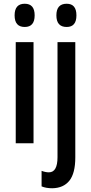

<svg xmlns="http://www.w3.org/2000/svg" viewBox="-20 -765 485 1025"><path d="M112 -745Q165 -745 165 -683Q165 -621 112 -621Q58 -621 58 -683Q58 -745 112 -745ZM159 -540V0H64V-540ZM281 -683Q281 -745 336 -745Q388 -745 388 -683Q388 -621 336 -621Q281 -621 281 -683ZM259 240Q226 240 202 230V147Q223 155 241 155Q287 155 287 74V-540H382V75Q382 160 350.5 199.5Q319 239 259 240Z"/></svg>

Font: Noto Sans Tamil ExtraCondensed Medium
Style: Regular
Weight: 500
Width: 2
Designer: Jelle Bosma - Monotype Design Team
Foundry: Monotype Imaging Inc.
Version: Version 2.004; ttfautohint (v1.8.4.7-5d5b)